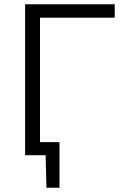

<svg xmlns="http://www.w3.org/2000/svg" viewBox="-20 -733 602 907"><path d="M98.5 0V-713H522V-649.5H169V-61.5H261V154H199.5L195.5 0Z"/></svg>

Font: Commissioner Light
Style: Regular
Weight: 300
Designer: Kostas Bartsokas
Foundry: Kostas Bartsokas
Version: Version 1.000; ttfautohint (v1.8.3)